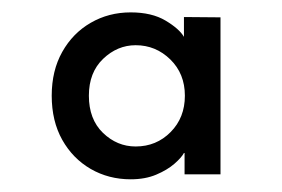

<svg xmlns="http://www.w3.org/2000/svg" viewBox="-20 -692 456 310"><path d="M63.5 -537.5Q63.5 -578 80.5 -608.2Q97.5 -638.5 126.5 -655.2Q155.5 -672 191 -672Q225 -672 247.2 -658.8Q269.5 -645.5 277 -632.5V-664.5L336 -664V-410.5H278V-445H277Q273 -437.5 261.5 -427.5Q250 -417.5 232.2 -410Q214.5 -402.5 191 -402.5Q155.5 -402.5 126.5 -419.2Q97.5 -436 80.5 -466.2Q63.5 -496.5 63.5 -537.5ZM123.5 -537.5Q123.5 -499.5 146.2 -477.5Q169 -455.5 199 -455.5Q232.5 -455.5 255.5 -478.8Q278.5 -502 278.5 -537.5Q278.5 -573 255 -596Q231.5 -619 199 -619Q169.5 -619 146.5 -597Q123.5 -575 123.5 -537.5Z"/></svg>

Font: League Spartan Thin
Style: Regular
Weight: 400
Version: Version 2.002